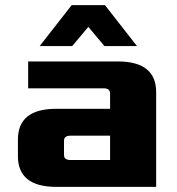

<svg xmlns="http://www.w3.org/2000/svg" viewBox="-20 -730 690 750"><path d="M50 -120V-185Q50 -305 200 -305H410V-365Q410 -385 385 -385H90V-490H440Q590 -490 590 -370V0H200Q50 0 50 -120ZM230 -125Q230 -105 255 -105H410V-200H255Q230 -200 230 -180ZM135 -550 260 -710H390L515 -550H388L325 -625L262 -550Z"/></svg>

Font: Xolonium
Style: Bold
Weight: 700
Designer: Severin Meyer
Version: Version 4.2